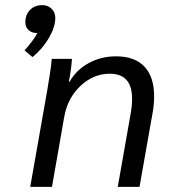

<svg xmlns="http://www.w3.org/2000/svg" viewBox="-20 -730 671 750"><path d="M196 -660Q196 -625 171.5 -582.5Q147 -540 107 -507L76 -533Q90 -549 104 -567Q118 -585 126 -601H124Q104 -601 91.5 -612.5Q79 -624 79 -643Q79 -673 97.5 -691.5Q116 -710 145 -710Q167 -710 181.5 -696Q196 -682 196 -660ZM164 -374Q171 -415 176 -448Q181 -481 182 -500H261Q259 -463 249 -411H252Q278 -457 326.5 -483.5Q375 -510 433 -510Q506 -510 544 -470Q582 -430 582 -354Q582 -319 575 -283L525 0H440L490 -284Q496 -317 496 -344Q496 -442 409 -442Q345 -442 294.5 -394.5Q244 -347 231 -274L183 0H98Z"/></svg>

Font: Sarabun
Style: Italic
Weight: 400
Italic angle: -10°
Designer: Suppakit Chalermlarp | Katatrad Co.,Ltd.
Foundry: Cadson Demak Co.,Ltd.
Version: Version 1.000; ttfautohint (v1.6)